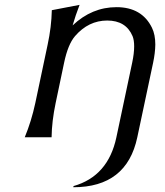

<svg xmlns="http://www.w3.org/2000/svg" viewBox="-20 -577 695 807"><path d="M84 0Q111.8 -66.9 128.4 -144L180.2 -389.2Q196.3 -463.9 197.8 -534.2L314.5 -556.6Q297.4 -512.2 285.2 -470.2Q366.2 -546.9 469.7 -546.9Q576.2 -546.9 618.7 -460.4Q632.8 -431.6 632.8 -389.6Q632.3 -354.5 623.5 -313L557.1 0Q512.7 210 288.1 210L289.1 205.1Q434.6 163.6 469.2 0L535.6 -313.5Q543.9 -352.5 543.9 -382.3Q543.9 -408.7 537.1 -425.3Q509.3 -490.7 430.7 -490.7Q352.1 -490.7 295.4 -425.3Q265.6 -390.6 249.5 -313.5L213.9 -144Q197.8 -67.4 196.8 0Z"/></svg>

Font: Classica
Style: Book Oblique
Weight: 400
Italic angle: -12°
Designer: Wojciech Kalinowski "wmk69" (wmk69@o2.pl)
Foundry: Wojciech Kalinowski "wmk69" (wmk69@o2.pl)
Version: Version 2.1.1; 2021-05-14